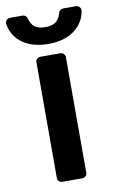

<svg xmlns="http://www.w3.org/2000/svg" viewBox="-117 -779 498 825"><g transform="rotate(-10 131.5 -366.5)"><path d="M66.1 -20.6V-524.5Q66.1 -533.4 72.1 -539.4Q78.1 -545.5 87 -545.5H174Q182.5 -545.5 188.6 -539.4Q194.6 -533.4 194.6 -524.5V-20.6Q194.6 -12.1 188.6 -6Q182.5 0 174 0H87Q78.1 0 72.1 -6Q66.1 -12.1 66.1 -20.6ZM198.9 -716.6Q195 -699.9 184.3 -687.1Q168.3 -667.3 130.7 -667.3Q92.3 -667.3 76.3 -687.1Q65.3 -702.1 62.5 -716.6Q60.7 -723.7 55.2 -728.3Q49.7 -733 42.3 -733H-12.8Q-22.4 -733 -28.4 -725.7Q-34.4 -718.4 -33 -708.8Q-25.9 -663 9.6 -632.1Q55 -593.8 130.7 -593.8Q207.4 -593.8 252.1 -632.1Q288 -662.6 295.5 -708.8Q296.9 -718.4 290.7 -725.7Q284.4 -733 274.9 -733H219.5Q212 -733 206.3 -728.3Q200.6 -723.7 198.9 -716.6Z"/></g></svg>

Font: DeltaSans SemiBold
Style: Regular
Weight: 600
Designer: Rasmus Andersson
Foundry: rsms
Version: Version 3.012